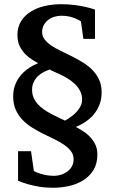

<svg xmlns="http://www.w3.org/2000/svg" viewBox="-20 -740 540 903"><path d="M366.2 -272Q366.2 -294.4 356.4 -312.7Q346.7 -331.1 331.5 -345.5Q316.4 -359.9 298.3 -370.8Q280.3 -381.8 263.2 -389.9Q246.1 -397.9 232.7 -403.6Q219.2 -409.2 213.9 -413.1Q212.9 -412.6 206.5 -410.4Q200.2 -408.2 190.9 -403.8Q181.6 -399.4 171.1 -392.3Q160.6 -385.3 151.6 -374.8Q142.6 -364.3 136.7 -350.1Q130.9 -335.9 130.9 -317.9Q130.9 -296.9 138.2 -280.3Q145.5 -263.7 158 -250Q170.4 -236.3 186.3 -225.3Q202.1 -214.4 219.2 -205.1Q236.3 -195.8 253.4 -188Q270.5 -180.2 285.2 -172.9Q282.7 -171.4 287.6 -173.8Q292.5 -176.3 301.5 -182.1Q310.5 -188 321.8 -196.8Q333 -205.6 342.8 -216.8Q352.5 -228 359.4 -241.9Q366.2 -255.9 366.2 -272ZM458 -306.2Q458 -275.9 449.5 -252.4Q440.9 -229 428.2 -211.2Q415.5 -193.4 400.4 -180.9Q385.3 -168.5 371.6 -160.4Q357.9 -152.3 348.4 -148.2Q338.9 -144 336.9 -143.1Q345.2 -137.7 362.1 -128.4Q378.9 -119.1 395.8 -103.8Q412.6 -88.4 425.3 -66.2Q438 -43.9 438 -13.2Q438 30.3 419.2 60.3Q400.4 90.3 370.6 108.6Q340.8 127 303.7 135Q266.6 143.1 230 143.1Q193.8 143.1 163.8 137.9Q133.8 132.8 111.8 126.5Q85.9 119.1 64.9 109.9V-28.8H126L139.2 64Q148.9 69.8 161.6 74.2Q174.3 78.6 187 81.5Q199.7 84.5 211.7 85.7Q223.6 86.9 231.9 86.9Q251 86.9 268.1 81.3Q285.2 75.7 298.1 65.7Q311 55.7 318.6 41.5Q326.2 27.3 326.2 9.8Q326.2 -12.2 314 -28.6Q301.8 -44.9 281.7 -58.8Q261.7 -72.8 236.3 -85Q210.9 -97.2 184.1 -110.4Q157.2 -123.5 131.8 -139.4Q106.4 -155.3 86.4 -175.8Q66.4 -196.3 54.2 -223.4Q42 -250.5 42 -286.1Q42 -313.5 49.3 -335Q56.6 -356.4 67.9 -373Q79.1 -389.6 93 -401.9Q106.9 -414.1 119.9 -422.4Q132.8 -430.7 143.6 -435.5Q154.3 -440.4 159.2 -442.9Q149.4 -448.7 132.8 -458.5Q116.2 -468.3 100.6 -483.6Q85 -499 73.5 -521.2Q62 -543.5 62 -575.2Q62 -612.3 78.6 -639.4Q95.2 -666.5 123.5 -684.6Q151.9 -702.6 188.7 -711.4Q225.6 -720.2 266.1 -720.2Q301.8 -720.2 331.1 -716.3Q360.4 -712.4 381.8 -707.5Q406.7 -702.1 426.8 -694.8V-557.1H372.1L360.8 -639.2Q350.1 -646.5 336.4 -652.3Q324.7 -657.7 307.6 -661.9Q290.5 -666 269 -666Q252 -666 235.8 -661.1Q219.7 -656.2 206.8 -646.5Q193.8 -636.7 186 -622.3Q178.2 -607.9 178.2 -588.9Q178.2 -569.3 190.2 -554Q202.1 -538.6 221.9 -525.4Q241.7 -512.2 266.8 -500.2Q292 -488.3 318.1 -475.1Q344.2 -461.9 369.4 -446.5Q394.5 -431.2 414.3 -411.1Q434.1 -391.1 446 -365.5Q458 -339.8 458 -306.2Z"/></svg>

Font: Charis SIL Phon
Style: Bold
Weight: 700
Foundry: SIL International
Version: Version 5.000